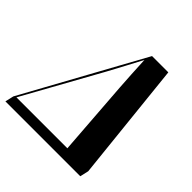

<svg xmlns="http://www.w3.org/2000/svg" viewBox="-235 -862 1010 1010"><g transform="rotate(45 270.0 -357.0)"><path d="M-47 0H510L521 -48L451 -714H330L-36 -48ZM-21 -56 218 -487C247 -540 288 -618 316 -671C318 -622 324 -519 327 -477L358 -56Z"/></g></svg>

Font: Noto Serif Display Condensed ExtraBold
Style: Italic
Weight: 800
Width: 3
Italic angle: -12°
Designer: Monotype Design Team
Foundry: Monotype Imaging Inc.
Version: Version 2.009